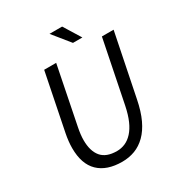

<svg xmlns="http://www.w3.org/2000/svg" viewBox="-193 -942 1002 1080"><g transform="rotate(-30 308.0 -402.0)"><path d="M163 -656H241L166 -281Q157 -236 157 -202Q157 -131 189 -93Q221 -55 290 -55Q318 -55 343.5 -66Q369 -77 391 -101Q413 -125 429.5 -162.5Q446 -200 457 -254L538 -656H614L532 -251Q518 -180 494.5 -130Q471 -80 439 -48.5Q407 -17 368.5 -2.5Q330 12 286 12Q186 12 132.5 -40Q79 -92 79 -195Q79 -216 81.5 -239.5Q84 -263 89 -288ZM290 -816H372L440 -706H379Z"/></g></svg>

Font: mr_Source Sans Pro
Style: Italic
Weight: 400
Italic angle: -11°
Designer: Paul D. Hunt
Foundry: Adobe Systems Incorporated
Version: Version 1.036;July 10, 2024;FontCreator 11.5.0.2430 64-bit